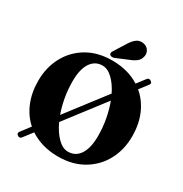

<svg xmlns="http://www.w3.org/2000/svg" viewBox="-214 -1085 1223 1284"><g transform="rotate(30 397.0 -443.5)"><path d="M104.5 32Q97 27 95.8 19.2Q94.5 11.5 100.5 4.5L155 -67Q99 -116.5 68.8 -190Q38.5 -263.5 38.5 -354Q38.5 -457.5 82.8 -540Q127 -622.5 208.5 -670.8Q290 -719 401 -719Q463 -719 516 -704.5Q569 -690 611.5 -662.5L660 -725.5Q672 -742 690 -729.5Q707 -718 695.5 -703L645.5 -638Q704.5 -588.5 736.8 -513.8Q769 -439 769 -345.5Q769 -242 724.5 -159.5Q680 -77 598.2 -28.8Q516.5 19.5 405.5 19.5Q341 19.5 286.5 3.5Q232 -12.5 188 -41.5L135 27.5Q122 44.5 104.5 32ZM239 -467Q239 -402.5 249.8 -341.8Q260.5 -281 279.5 -229L506.5 -525Q477 -585 439 -621Q401 -657 361.5 -657Q304 -657 271.5 -607.8Q239 -558.5 239 -467ZM570 -232.5Q570 -300 558 -363.8Q546 -427.5 525.5 -481.5L297.5 -184.5Q327.5 -120 366.8 -81Q406 -42 447 -42Q505 -42 537.5 -91.5Q570 -141 570 -232.5ZM427.5 -862.5Q447 -894.5 469.8 -911.5Q492.5 -928.5 523.5 -922.5Q551.5 -917 564.8 -895.2Q578 -873.5 572.5 -851Q567.5 -824 548.2 -808Q529 -792 496 -779.5L402.5 -740.5Q394 -737.5 384.2 -738.2Q374.5 -739 369 -745Q363.5 -752 365.5 -759.8Q367.5 -767.5 373 -775.5Z"/></g></svg>

Font: Fraunces 9pt S000
Style: Bold
Weight: 700
Version: Version 1.000; ttfautohint (v1.8.3)